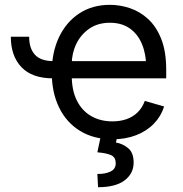

<svg xmlns="http://www.w3.org/2000/svg" viewBox="-20 -573 767 806"><path d="M25.4 -418.9H102.5Q102.1 -371.1 126 -344Q149.9 -316.9 203.1 -316.4V-244.1Q114.7 -244.1 70.1 -291Q25.4 -337.9 25.4 -418.9ZM452.1 11.7Q373.5 11.7 316.2 -23.4Q258.8 -58.6 228 -121.8Q197.3 -185.1 197.3 -268.6Q197.3 -352.5 227.5 -416.5Q257.8 -480.5 312.7 -516.6Q367.7 -552.7 441.4 -552.7Q483.9 -552.7 525.9 -538.6Q567.9 -524.4 602.3 -492.7Q636.7 -460.9 657.2 -408.7Q677.7 -356.4 677.7 -280.3V-244.1H256.8V-316.4H632.3L593.8 -289.1Q593.8 -343.8 576.7 -386.2Q559.6 -428.7 525.6 -453.1Q491.7 -477.5 441.4 -477.5Q391.1 -477.5 355.2 -452.9Q319.3 -428.2 300.3 -388.7Q281.2 -349.1 281.2 -303.7V-255.9Q281.2 -193.8 302.7 -150.9Q324.2 -107.9 362.8 -85.7Q401.4 -63.5 452.1 -63.5Q484.9 -63.5 511.7 -73Q538.6 -82.5 558.1 -101.8Q577.6 -121.1 587.9 -149.4L668.9 -126Q656.2 -85 626.2 -54Q596.2 -22.9 551.8 -5.6Q507.3 11.7 452.1 11.7ZM403.3 -2.9H472.7L466.8 25.4Q494.6 29.8 517.8 48.8Q541 67.9 541 109.4Q541 155.3 503.2 184.1Q465.3 212.9 391.6 212.9L388.7 157.2Q421.9 157.7 443.8 147.2Q465.8 136.7 465.8 112.3Q465.8 87.9 447.5 78.9Q429.2 69.8 388.7 66.4Z"/></svg>

Font: Inter V
Style: 
Weight: 400
Designer: Rasmus Andersson
Foundry: rsms
Version: Version 4.000;git-a3f224843